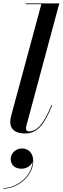

<svg xmlns="http://www.w3.org/2000/svg" viewBox="-36 -770 367 1122"><path d="M269 -155.5 265 -157C217.5 -38.5 176.5 -2 133 -2C120.5 -2 116 -9 116 -19C116 -23 116.5 -29 118 -34.5L310.5 -750H114.5V-745.5H205.5L30 -96C27.5 -86.5 24 -73 24 -56.5C24 -16.5 51.5 10 110 10C183 10 224 -43 269 -155.5ZM26.5 159C26.5 190.5 48 216 89.5 216C118 216 146 200 154 174C152 258.5 63 329 -16.5 329V332.5C68.5 332.5 158 258 158 171C158 123 129 97.5 92 97.5C55.5 97.5 26.5 126.5 26.5 159Z"/></svg>

Font: Bodoni* 36pt Medium
Style: Italic
Weight: 500
Italic angle: -13°
Version: Version 2.3